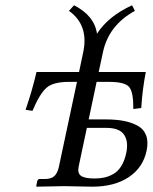

<svg xmlns="http://www.w3.org/2000/svg" viewBox="-20 -700 574 722"><path d="M313.5 -251H376.5Q415 -251 444.1 -245.6Q473.1 -240.2 496.6 -227.8Q520 -215.3 529.3 -191.4Q538.6 -167.5 531.2 -132.8Q517.6 -69.3 463.9 -33.7Q410.2 2 326.7 2Q306.2 2 274.2 1Q242.2 0 221.2 0L117.7 2L116.2 0L120.1 -19Q122.1 -26.9 129.9 -26.9H148.9Q172.9 -26.9 184.6 -38.1Q196.3 -49.3 201.2 -71.8L269.5 -392.1H238.3Q180.2 -392.1 154.8 -369.9Q129.4 -347.7 102.1 -283.2L76.2 -287.1Q102.1 -362.8 117.2 -429.2H277.3L293 -503.9Q314.5 -605.5 239.3 -659.2L258.3 -680.2Q335 -641.1 344.7 -573.2Q386.7 -638.7 476.6 -680.2L487.3 -659.2Q388.7 -605 367.2 -503.9L351.1 -429.2H528.3Q515.6 -365.2 511.2 -293.9L481.4 -290Q481.9 -353.5 465.8 -372.8Q449.7 -392.1 390.1 -392.1H343.3ZM454.6 -124Q463.9 -167 446.8 -193.1Q429.7 -219.2 379.4 -219.2H306.6L275.9 -74.2Q270.5 -48.8 284.7 -38.8Q298.8 -28.8 335 -28.8Q356 -28.8 372.6 -32.5Q389.2 -36.1 406.2 -45.7Q423.3 -55.2 435.8 -75Q448.2 -94.7 454.6 -124Z"/></svg>

Font: Linux Biolinum
Style: Italic
Weight: 400
Italic angle: -12°
Designer: Philipp H. Poll
Foundry: Philipp H. Poll
Version: Version 1.1.3 ; ttfautohint (v0.9)